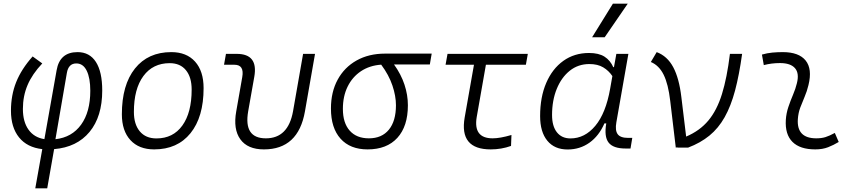

<svg xmlns="http://www.w3.org/2000/svg" viewBox="-20 -815 4728 1060"><path d="M240.7 224.6H174.8L213.4 8.3Q129.9 -1 85.2 -56.4Q40.5 -111.8 40.5 -203.6Q40.5 -289.6 69.3 -361.6Q98.1 -433.6 160.2 -503.4L213.4 -464.8Q157.7 -405.8 132.1 -345.2Q106.4 -284.7 106.4 -213.4Q106.4 -142.6 137.5 -99.1Q168.5 -55.7 225.1 -46.9L292.5 -426.8Q309.6 -527.3 408.2 -527.3Q474.6 -527.3 509.5 -472.9Q544.4 -418.5 544.4 -315.4Q544.4 -171.4 474.4 -86.7Q404.3 -2 278.8 8.3ZM286.1 -46.4Q377 -56.6 427.7 -126.7Q478.5 -196.8 478.5 -314Q478.5 -384.3 458.7 -424.6Q439 -464.8 401.4 -464.8Q357.9 -464.8 349.1 -412.1Z M831.1 9.8Q747.1 9.8 700 -41.5Q652.8 -92.8 652.8 -184.1Q652.8 -346.2 725.1 -436.8Q797.4 -527.3 925.8 -527.3Q1009.8 -527.3 1056.9 -474.9Q1104 -422.4 1104 -328.6Q1104 -168.9 1031.7 -79.6Q959.5 9.8 831.1 9.8ZM843.8 -50.8Q935.5 -50.8 986.8 -122.1Q1038.1 -193.4 1038.1 -320.3Q1038.1 -389.2 1006.3 -427.7Q974.6 -466.3 917 -466.3Q824.2 -466.3 771.7 -395.3Q719.2 -324.2 719.2 -197.3Q719.2 -128.4 752 -89.6Q784.7 -50.8 843.8 -50.8Z M1437 9.8Q1347.2 9.8 1306.9 -45.9Q1266.6 -101.6 1284.2 -200.2L1317.4 -389.2Q1329.6 -457.5 1274.4 -457.5H1216.8L1227.5 -517.6H1287.1Q1406.7 -517.6 1383.8 -390.6L1350.1 -200.2Q1324.2 -51.3 1447.8 -51.3Q1570.8 -51.3 1597.7 -200.2L1653.3 -517.6H1719.2L1663.6 -200.2Q1627 9.8 1437 9.8Z M2009.3 9.8Q1913.1 9.8 1860.1 -49.3Q1807.1 -108.4 1807.1 -215.8Q1807.1 -307.1 1844.2 -375.2Q1881.3 -443.4 1948.7 -481.2Q2016.1 -519 2106 -519H2363.3L2353 -459H2155.3Q2194.3 -404.8 2213.1 -347.7Q2231.9 -290.5 2231.9 -233.9Q2231.9 -117.7 2173.8 -54Q2115.7 9.8 2009.3 9.8ZM2084.5 -458Q2020.5 -453.6 1972.9 -421.9Q1925.3 -390.1 1899.2 -336.9Q1873 -283.7 1873 -213.9Q1873 -136.2 1910.6 -93.8Q1948.2 -51.3 2016.6 -51.3Q2087.9 -51.3 2127 -99.1Q2166 -147 2166 -233.9Q2166 -284.7 2146.5 -342.8Q2127 -400.9 2084.5 -458Z M2689 9.8Q2514.6 9.8 2545.4 -166.5L2596.7 -457.5H2439.9L2450.7 -517.6H2894L2883.3 -457.5H2662.6L2611.8 -168.5Q2592.3 -51.3 2699.7 -51.3Q2740.7 -51.3 2803.7 -69.8L2801.3 -9.3Q2748 9.8 2689 9.8Z M3369.6 -444.3 3382.8 -517.6H3449.2L3382.8 -139.6Q3375 -95.2 3389.9 -74.5Q3404.8 -53.7 3447.8 -53.7H3470.7L3460.9 4.9H3433.6Q3365.2 4.9 3339.8 -28.1Q3314.5 -61 3327.1 -133.8H3316.9Q3287.1 -64.9 3234.4 -27.3Q3181.6 10.3 3113.8 10.3Q3041.5 10.3 3001.7 -38.1Q2961.9 -86.4 2961.9 -174.3Q2961.9 -278.8 2995.6 -357.2Q3029.3 -435.5 3090.1 -479Q3150.9 -522.5 3231.9 -522.5Q3285.6 -522.5 3317.4 -502.2Q3349.1 -481.9 3365.7 -444.3ZM3233.9 -461.4Q3171.9 -461.4 3125.7 -424.6Q3079.6 -387.7 3053.7 -324.2Q3027.8 -260.7 3027.8 -180.2Q3027.8 -118.2 3054.7 -84.5Q3081.5 -50.8 3129.4 -50.8Q3208.5 -50.8 3266.6 -120.4Q3324.7 -189.9 3348.6 -325.7L3360.8 -395Q3340.8 -424.8 3310.3 -443.1Q3279.8 -461.4 3233.9 -461.4ZM3249 -609.4 3363.8 -794.9H3445.8L3318.4 -609.4Z M3710.9 0 3680.2 -257.8Q3669.4 -351.1 3643.8 -402.6Q3618.2 -454.1 3573.2 -472.7L3605.5 -527.3Q3664.1 -505.4 3696.8 -444.1Q3729.5 -382.8 3741.7 -278.8L3768.1 -61Q3843.3 -92.8 3890.6 -149.4Q3938 -206.1 3965.8 -295.7Q3993.7 -385.3 4009.8 -517.6H4077.1Q4061 -400.9 4038.1 -314.9Q4015.1 -229 3980.7 -168Q3946.3 -106.9 3896.7 -66.4Q3847.2 -25.9 3778.8 0H3718.8L3720.2 -2Z M4588.9 -81.1 4610.4 -31.2Q4582.5 -14.2 4551.8 -2.2Q4521 9.8 4481 9.8Q4396.5 9.8 4355 -31.7Q4313.5 -73.2 4318.4 -153.3Q4320.8 -189.9 4332.5 -224.6Q4344.2 -259.3 4358.2 -292Q4372.1 -324.7 4379.4 -355Q4393.6 -410.2 4369.1 -438.5Q4344.7 -466.8 4286.1 -466.8Q4239.7 -466.8 4196.8 -455.6L4186.5 -513.7Q4215.3 -522 4244.1 -524.7Q4272.9 -527.3 4301.8 -527.3Q4390.6 -527.3 4428 -480.7Q4465.3 -434.1 4443.4 -345.2Q4435.1 -310.5 4422.1 -280.5Q4409.2 -250.5 4398.2 -221.2Q4387.2 -191.9 4384.8 -157.7Q4377.4 -51.3 4486.8 -51.3Q4515.6 -51.3 4537.4 -58.1Q4559.1 -64.9 4588.9 -81.1Z"/></svg>

Font: Cascadia Code Light
Style: Italic
Weight: 300
Italic angle: -10°
Monospace: yes
Designer: Aaron Bell
Foundry: Saja Typeworks
Version: Version 2404.023; ttfautohint (v1.8.4)